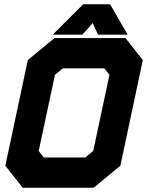

<svg xmlns="http://www.w3.org/2000/svg" viewBox="-20 -878 693 898"><path d="M86 0 5 -103 110 -597 235 -700H567L648 -597L543 -103L418 0ZM185 -141.5H379L416 -172L492 -528L468 -558.5H274L237 -528L161 -172ZM137.5 -71H398L479.5 -138L569.5 -562.5L517 -629.5H256.5L175 -562.5L85 -138ZM137.5 -71 85 -138 175 -562.5 256.5 -629.5H517L569.5 -562.5L479.5 -138L398 -71ZM369 -858H495L577 -716H438.5L413.5 -770L365.5 -716H227ZM394.5 -819 339.5 -761 394.5 -819H451.5L481.5 -761L451.5 -819Z"/></svg>

Font: Tourney Black
Style: Italic
Weight: 900
Italic angle: -12°
Version: Version 1.015